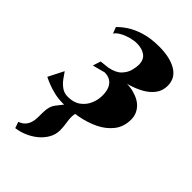

<svg xmlns="http://www.w3.org/2000/svg" viewBox="-244 -592 925 925"><g transform="rotate(45 218.0 -130.0)"><path d="M53 254.5 42 223Q63.5 214.5 74 202Q84.5 189.5 89 173.5Q93 160.5 93.5 142.8Q94 125 94 106.5Q94 65 113 41.5Q132 18 148 -3L234.5 -49.5Q221 -32 213.5 -13Q206 6 206 26.5Q206 42 209.8 64.8Q213.5 87.5 213.5 109Q213.5 138 198.8 163.8Q184 189.5 160.5 208.5Q138 227 109.8 239Q81.5 251 53 254.5ZM130 8Q99 8 70.8 1.2Q42.5 -5.5 20.8 -14.5Q-1 -23.5 -12.5 -29.5L27.5 -108Q36.5 -95 49.5 -76.8Q62.5 -58.5 81.2 -44.8Q100 -31 125 -31Q165 -31 190.2 -49.5Q215.5 -68 227.5 -96.2Q239.5 -124.5 239.5 -153.5Q239.5 -181.5 231.2 -200.8Q223 -220 207 -230Q191 -240 167.5 -240L104 -223L117 -263.5L163.5 -268.5Q207 -277 227 -298.5Q247 -320 252.8 -343.8Q258.5 -367.5 258.5 -381.5Q258.5 -417 236 -433Q213.5 -449 179.5 -449Q160 -449 136.5 -442.8Q113 -436.5 93 -425.5Q73 -414.5 64 -400.5L51.5 -432.5Q67.5 -450 96 -469Q124.5 -488 166.8 -501Q209 -514 265.5 -514Q340.5 -514 384.5 -487.2Q428.5 -460.5 428.5 -409.5Q428.5 -375 409.5 -349.8Q390.5 -324.5 359.2 -307.2Q328 -290 290.8 -279.5Q253.5 -269 217.5 -264.5L206 -272Q277.5 -283.5 324.8 -271.8Q372 -260 395.5 -232.8Q419 -205.5 419 -170Q419 -120.5 392.2 -86.2Q365.5 -52 322.5 -31.2Q279.5 -10.5 228.8 -1.2Q178 8 130 8Z"/></g></svg>

Font: Merriweather 144pt Black
Style: Italic
Weight: 900
Italic angle: -7.8°
Version: Version 2.101